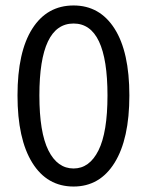

<svg xmlns="http://www.w3.org/2000/svg" viewBox="-20 -670 537 702"><path d="M249 -650Q345 -650 399 -565Q453 -480 453 -321Q453 -162 399 -75Q345 12 249 12Q152 12 98 -75Q44 -162 44 -321Q44 -480 98 -565Q152 -650 249 -650ZM124 -321Q124 -186 157 -120Q190 -54 249 -54Q307 -54 340 -120Q373 -186 373 -321Q373 -584 249 -584Q124 -584 124 -321Z"/></svg>

Font: RibengUni
Style: Regular
Weight: 400
Designer: (1) Dr. Andrew Glass (Senior Program Manager at Microsoft Corporation)
(2) Bivuti Chakma (Chakma Font Designer & Keyboar
Foundry: Bivuti Chakma
Version: Version 2.2022; Updated on: 03 June 2022; Friday